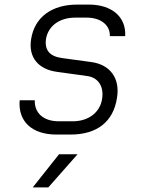

<svg xmlns="http://www.w3.org/2000/svg" viewBox="-20 -579 640 839"><path d="M227 9H288C404 9 475 -47 491 -150C506 -236 462 -297 378 -308L253 -325C198 -332 174 -359 181 -409C191 -466 240 -502 309 -502H359C423 -502 462 -467 460 -421H527C532 -504 470 -559 368 -559H318C206 -559 131 -504 116 -408C103 -328 148 -276 229 -265L359 -247C411 -241 435 -199 426 -146C417 -88 367 -49 298 -49H237C169 -49 130 -86 132 -141H66C58 -50 118 9 227 9ZM123 240H191L319 95H238Z"/></svg>

Font: JetBrains Mono ExtraLight
Style: Italic
Weight: 240
Italic angle: -9°
Monospace: yes
Designer: Philipp Nurullin, Konstantin Bulenkov
Foundry: JetBrains
Version: Version 2.305